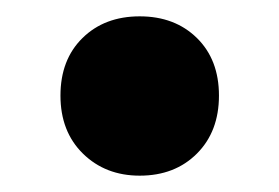

<svg xmlns="http://www.w3.org/2000/svg" viewBox="-20 -399 342 235"><path d="M54 -282Q54 -326 81 -352.5Q108 -379 151 -379Q194 -379 221 -352.5Q248 -326 248 -282Q248 -238 221 -211Q194 -184 151 -184Q109 -184 81.5 -211Q54 -238 54 -282Z"/></svg>

Font: CMG Sans
Style: Bold
Weight: 700
Designer: Julieta Ulanovsky
Foundry: Julieta Ulanovsky
Version: Version 7.200